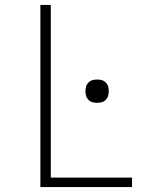

<svg xmlns="http://www.w3.org/2000/svg" viewBox="-20 -755 640 775"><path d="M143 0V-735H185V-38H513V0ZM372 -340Q362 -340 353 -342.5Q344 -345 337 -352Q330 -359 327.5 -368Q325 -377 325 -387Q325 -397 327.5 -406Q330 -415 337 -422Q344 -429 353 -431.5Q362 -434 372 -434Q382 -434 391 -431.5Q400 -429 407 -422Q414 -415 416.5 -406Q419 -397 419 -387Q419 -377 416.5 -368Q414 -359 407 -352Q400 -345 391 -342.5Q382 -340 372 -340Z"/></svg>

Font: Zed Sans Extralight Extended
Style: Regular
Weight: 200
Width: 7
Designer: Belleve Invis
Foundry: Belleve Invis
Version: Version 1.0.0; ttfautohint (v1.8.4)